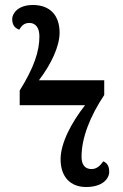

<svg xmlns="http://www.w3.org/2000/svg" viewBox="-20 -740 494 770"><path d="M325 10C392 10 418 -24 418 -51C418 -65 415 -85 394 -93C383 -77 369 -62 347 -62C319 -62 307 -82 307 -111C307 -188 342 -275 398 -359V-418H136C185 -482 219 -554 219 -609C219 -679 180 -720 112 -720C52 -720 29 -686 29 -664C29 -645 35 -629 57 -621C67 -637 77 -648 98 -648C124 -648 138 -627 138 -594C138 -535 117 -470 59 -377V-318H321C268 -250 223 -168 223 -101C223 -29 264 10 325 10Z"/></svg>

Font: Noto Serif Thai Medium
Style: Regular
Weight: 500
Designer: Monotype Design Team
Foundry: Monotype Imaging Inc.
Version: Version 1.901;PS 001.901;hotconv 1.0.88;makeotf.lib2.5.64775